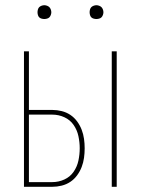

<svg xmlns="http://www.w3.org/2000/svg" viewBox="-20 -717 540 737"><path d="M409 0V-520H428V0ZM72 0V-520H91V-295H181Q199 -295 217 -290.5Q235 -286 250 -276Q265 -266 276 -251Q287 -236 293.5 -219Q300 -202 302.5 -184Q305 -166 305 -148Q305 -129 302.5 -111Q300 -93 293.5 -76Q287 -59 276 -44Q265 -29 250 -19Q235 -9 217 -4.5Q199 0 181 0ZM91 -18H181Q205 -18 227 -28Q249 -38 262.5 -57.5Q276 -77 281 -100.5Q286 -124 286 -148Q286 -171 281 -194.5Q276 -218 262.5 -237.5Q249 -257 227 -267Q205 -277 181 -277H91ZM350 -644Q345 -644 339.5 -645.5Q334 -647 330.5 -650.5Q327 -654 325.5 -659.5Q324 -665 324 -670Q324 -675 325.5 -680.5Q327 -686 330.5 -689.5Q334 -693 339.5 -695Q345 -697 350 -697Q355 -697 360.5 -695Q366 -693 369.5 -689.5Q373 -686 375 -680.5Q377 -675 377 -670Q377 -665 375 -659.5Q373 -654 369.5 -650.5Q366 -647 360.5 -645.5Q355 -644 350 -644ZM150 -644Q145 -644 139.5 -645.5Q134 -647 130.5 -650.5Q127 -654 125.5 -659.5Q124 -665 124 -670Q124 -675 125.5 -680.5Q127 -686 130.5 -689.5Q134 -693 139.5 -695Q145 -697 150 -697Q155 -697 160.5 -695Q166 -693 169.5 -689.5Q173 -686 175 -680.5Q177 -675 177 -670Q177 -665 175 -659.5Q173 -654 169.5 -650.5Q166 -647 160.5 -645.5Q155 -644 150 -644Z"/></svg>

Font: Iosevka Term Curly Thin
Style: Regular
Weight: 100
Designer: Belleve Invis
Foundry: Belleve Invis
Version: Version 32.3.0